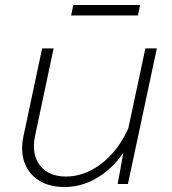

<svg xmlns="http://www.w3.org/2000/svg" viewBox="-20 -738 690 770"><path d="M195 -544 121 -195Q105 -121 139.5 -75.5Q174 -30 245 -30Q326 -30 399.5 -92Q473 -154 515 -274L507 -181Q463 -91 392 -39.5Q321 12 239 12Q178 12 136.5 -14Q95 -40 78 -86.5Q61 -133 75 -196L149 -544ZM609 -544 493 0H452L479 -150L563 -544ZM265 -676 274 -718H542L533 -676Z"/></svg>

Font: Azeret Mono Thin Thin
Style: Italic
Weight: 250
Italic angle: -12°
Version: Version 1.002